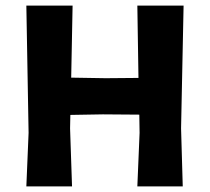

<svg xmlns="http://www.w3.org/2000/svg" viewBox="-20 -665 748 685"><path d="M239 -645 234 -388 357 -386 474 -387 470 -645H635L626 -207L632 0H470L478 -191L477 -256L347 -257L231 -255L230 -207L237 0H74L82 -191L74 -645Z"/></svg>

Font: Alegreya Sans ExtraBold
Style: Regular
Weight: 800
Designer: Juan Pablo del Peral
Foundry: Huerta Tipografica
Version: Version 2.007